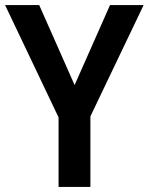

<svg xmlns="http://www.w3.org/2000/svg" viewBox="-20 -734 584 754"><path d="M273 -400 412 -714H544L335 -277V0H210V-273L0 -714H134Z"/></svg>

Font: Noto Sans Lao UI SemCond SemBd
Style: Regular
Weight: 600
Width: 4
Designer: Monotype Design Team
Foundry: Monotype Imaging Inc.
Version: Version 2.000; ttfautohint (v1.8.4.7-5d5b)